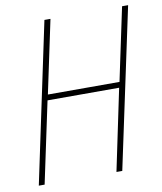

<svg xmlns="http://www.w3.org/2000/svg" viewBox="-81 -779 711 845"><g transform="rotate(-10 274.5 -357.0)"><path d="M50 0 127 -363H447L371 0H397L549 -714H522L453 -388H133L202 -714H175L24 0Z"/></g></svg>

Font: Noto Sans Display SemiCondensed Thin
Style: Italic
Weight: 250
Width: 4
Designer: Monotype Design team
Foundry: Monotype Imaging Inc.
Version: 1.000